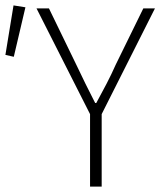

<svg xmlns="http://www.w3.org/2000/svg" viewBox="-43 -690 597 710"><path d="M290 0H333V-268L530 -659H487L385 -451C364 -403 339 -357 313 -309H309C284 -357 262 -403 239 -451L138 -659H92L290 -268ZM8 -480 51 -663 7 -670 -23 -487Z"/></svg>

Font: Source Sans Pro Light
Style: Regular
Weight: 300
Designer: Paul D. Hunt
Foundry: Adobe Systems Incorporated
Version: Version 3.006;hotconv 1.0.111;makeotfexe 2.5.65597